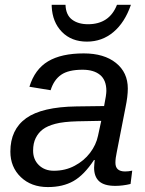

<svg xmlns="http://www.w3.org/2000/svg" viewBox="-20 -757 596 787"><path d="M452.6 4.9Q407.2 4.9 386.5 -13.9Q365.7 -32.7 365.7 -69.8Q365.7 -77.6 366.7 -85.4Q367.7 -93.3 368.2 -101.1H365.2Q324.7 -39.6 281.2 -14.9Q237.8 9.8 176.3 9.8Q107.9 9.8 65.2 -31.2Q22.5 -72.3 22.5 -135.7Q22.5 -226.1 87.2 -272.5Q151.9 -318.8 293.5 -320.8L406.7 -322.3Q416 -368.7 416 -384.3Q416 -428.7 390.1 -450Q364.3 -471.2 318.4 -471.2Q260.3 -471.2 230.5 -450.4Q200.7 -429.7 187.5 -387.2L100.6 -401.4Q122.6 -473.1 177 -505.6Q231.4 -538.1 323.2 -538.1Q406.7 -538.1 455.3 -499Q503.9 -460 503.9 -394Q503.9 -361.8 494.6 -317.4L458.5 -132.8Q453.1 -108.4 453.1 -89.8Q453.1 -71.8 463.1 -63Q473.1 -54.2 492.7 -54.2Q506.8 -54.2 522 -57.6L515.1 -2.9Q499 1 483.4 2.9Q467.8 4.9 452.6 4.9ZM115.7 -139.6Q115.7 -103 139.4 -80.1Q163.1 -57.1 200.7 -57.1Q248 -57.1 286.1 -77.6Q324.2 -97.7 349.1 -130.4Q374 -163.1 381.8 -200.7L395 -261.7L297.9 -259.8Q239.7 -258.3 206.8 -249.5Q173.8 -240.7 155.3 -226.6Q137.2 -212.9 126.5 -191.4Q115.7 -169.9 115.7 -139.6ZM336.4 -586.4Q272.9 -586.4 233.9 -626.2Q194.8 -666 191.9 -731V-737.3H248.5Q250 -695.8 275.1 -676.8Q300.3 -657.7 340.8 -657.7Q384.3 -657.7 414.1 -677.5Q443.8 -697.3 459.5 -737.3H516.6Q491.7 -665 445.1 -625.7Q398.4 -586.4 336.4 -586.4Z"/></svg>

Font: Arimo
Style: Italic
Weight: 400
Italic angle: -12°
Designer: Steve Matteson
Foundry: Monotype Imaging Inc.
Version: Version 1.33